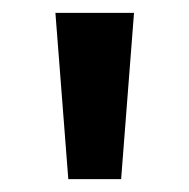

<svg xmlns="http://www.w3.org/2000/svg" viewBox="-20 -886 294 298"><path d="M86 -608H168L188 -866H66Z"/></svg>

Font: Noto Sans Malayalam UI SemiCondensed SemiBold
Style: Regular
Weight: 600
Width: 4
Designer: Jelle Bosma - Monotype Design Team
Foundry: Monotype Imaging Inc.
Version: Version 2.104